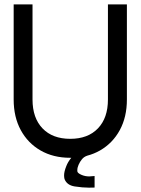

<svg xmlns="http://www.w3.org/2000/svg" viewBox="-20 -718 648 885"><path d="M308.6 9.3H303.7Q225.6 9.3 167 -24.4Q108.4 -58.1 75.7 -118.4Q43 -178.7 43 -259.3V-697.8H129.9V-259.3Q129.9 -174.3 176 -126.2Q222.2 -78.1 303.7 -78.1Q385.3 -78.1 431.4 -126.2Q477.5 -174.3 477.5 -259.3V-697.8H564.9V-259.3Q564.9 -178.7 532.2 -118.4Q499.5 -58.1 440.9 -24.4Q413.6 -8.8 382.3 -0.5Q367.2 4.4 357.7 16.1Q348.1 27.8 342.3 41.3Q336.4 54.7 336.4 66.4V70.8Q336.4 79.6 355.5 87.9Q372.1 95.2 391.6 95.2L416 93.3V146.5L390.1 147Q360.8 147 324.5 141.4Q288.1 135.7 277.3 106.9Q275.4 99.1 275.4 90.3Q275.4 73.2 285.2 48.8Q292.5 28.8 308.6 9.3Z"/></svg>

Font: Qaz
Style: Regular
Weight: 400
Designer: GGBotNet
Foundry: f0n7
Version: 0.70